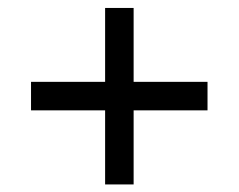

<svg xmlns="http://www.w3.org/2000/svg" viewBox="-20 -608 615 495"><path d="M251 -132.5V-323.5H60V-397H251V-587.5H324.5V-397H515V-323.5H324.5V-132.5Z"/></svg>

Font: Vela Sans Med
Style: Regular
Weight: 500
Designer: Principal design: Mikhail Sharanda - project Manrope.
Design modification: Ravid Balaliev
Foundry: Mikhail Sharanda
Version: Version 1.001